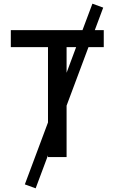

<svg xmlns="http://www.w3.org/2000/svg" viewBox="-20 -858 626 1049"><path d="M174.8 170.9 242.2 -9.3V0H343.8V-280.8L463.4 -600.6H546.9V-693.4H498L543.9 -816.4L484.9 -837.9L430.7 -693.4H39.1V-600.6H242.2V-189L115.7 149.4ZM343.8 -460.4V-600.6H396Z"/></svg>

Font: CaskaydiaCove Nerd Font
Style: Regular
Weight: 400
Designer: Aaron Bell
Foundry: Saja Typeworks
Version: Version 2111.1;Nerd Fonts 2.3.3